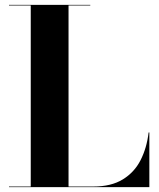

<svg xmlns="http://www.w3.org/2000/svg" viewBox="-20 -770 654 790"><path d="M594.5 0H17V-2.5H106.5V-747.5H17V-750H351.5V-747.5H262V-2.5H364Q437.5 -2.5 485.2 -31.8Q533 -61 558.5 -111.2Q584 -161.5 591.5 -225H594.5Z"/></svg>

Font: Bodoni* 72pt
Style: Bold
Weight: 700
Version: Version 2.3